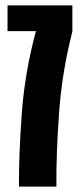

<svg xmlns="http://www.w3.org/2000/svg" viewBox="-20 -695 297 715"><path d="M50.5 0H190Q189 -119.5 199.8 -272.5Q210.5 -425.5 249.5 -577.5V-675H8V-579H114L113 -576.5Q72 -423 61 -270.8Q50 -118.5 50.5 0Z"/></svg>

Font: Anybody UltraCondensed
Style: Bold
Weight: 700
Width: 1
Version: Version 1.113;gftools[0.9.25]